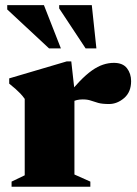

<svg xmlns="http://www.w3.org/2000/svg" viewBox="-20 -710 521 730"><path d="M413 -471Q447 -471 462.8 -450.5Q478.5 -430 478.5 -401.5Q478.5 -360 452 -337.2Q425.5 -314.5 394.5 -314.5Q368.5 -314.5 353.2 -318.8Q338 -323 325.5 -327.5Q313 -332 294.5 -332Q282 -332 271.8 -329.5Q261.5 -327 252.5 -321.8Q243.5 -316.5 233.5 -307L225.5 -335Q257 -374 282.2 -400.2Q307.5 -426.5 329.5 -442Q351.5 -457.5 372 -464.2Q392.5 -471 413 -471ZM263 -369V-46.5L323.5 -19.5V0H24V-19.5L74 -43.5V-334Q65.5 -346 57.2 -354.5Q49 -363 39 -372Q29 -381 15 -392V-412L233.5 -476.5H251ZM211.5 -526H166.5L7.5 -674V-690.5H147ZM346.5 -526H305.5L205 -678V-690.5H329Z"/></svg>

Font: Newsreader 36pt ExtraBold
Style: Regular
Weight: 800
Designer: Hugues Gentile
Foundry: Production Type
Version: Version 1.003